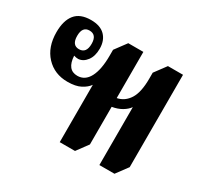

<svg xmlns="http://www.w3.org/2000/svg" viewBox="-122 -723 942 893"><g transform="rotate(30 349.0 -276.5)"><path d="M289 6V-302Q276 -283 249.5 -269Q223 -255 179 -255Q109 -255 64.5 -302.5Q20 -350 20 -430Q20 -492 47 -525.5Q74 -559 132 -559Q182 -559 207.5 -533Q233 -507 233 -463Q233 -423 214.5 -398.5Q196 -374 170 -372Q158 -372 146 -376Q150 -302 205 -302Q246 -302 267.5 -343Q289 -384 289 -458V-490L335 -552H416V-304Q456 -312 479 -348.5Q502 -385 502 -458V-490L548 -552H629V-56L583 6H502V-305Q490 -288 468 -275Q446 -262 416 -257V-55L371 6ZM150 -413Q189 -413 189 -464Q189 -513 150 -513Q112 -513 112 -463Q112 -413 150 -413Z"/></g></svg>

Font: Noto Serif Thai ExtraCondensed
Style: Bold
Weight: 700
Width: 2
Designer: Monotype Design Team
Foundry: Monotype Imaging Inc.
Version: Version 2.002; ttfautohint (v1.8.4.7-5d5b)